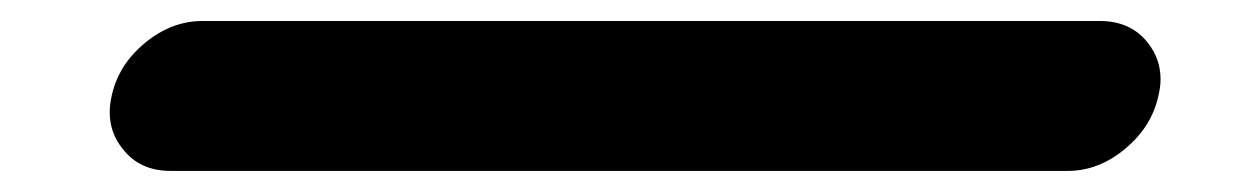

<svg xmlns="http://www.w3.org/2000/svg" viewBox="-20 -162 1174 182"><path d="M1022.5 -142.1Q1051.8 -142.1 1067.9 -121.6Q1080.1 -106.4 1080.1 -86.9Q1080.1 -79.6 1078.1 -71.3Q1071.8 -42 1046.6 -21Q1021.5 0 992.2 0H141.6Q112.3 0 96.2 -21Q84 -36.1 84 -55.7Q84 -63 85.9 -71.3Q92.3 -100.6 117.4 -121.3Q142.6 -142.1 171.9 -142.1Z"/></svg>

Font: Robtronika
Style: Italic
Weight: 400
Italic angle: -12°
Designer: GGBot
Version: 1.00